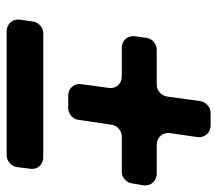

<svg xmlns="http://www.w3.org/2000/svg" viewBox="-58 -597 653 577"><g transform="rotate(90 268.5 -308.5)"><path d="M502 -453H415C393 -453 377 -471 380 -493L392 -575C395 -597 379 -615 357 -615H319C302 -615 287 -601 284 -585L270 -483C267 -467 252 -453 235 -453H129C112 -453 96 -439 94 -423L89 -388C86 -366 101 -348 124 -348H210C232 -348 248 -330 244 -308L233 -227C230 -205 245 -187 267 -187H306C322 -187 338 -201 340 -217L355 -318C357 -334 373 -348 389 -348H497C513 -348 529 -362 531 -378L537 -413C540 -435 524 -453 502 -453ZM45 -82 39 -42C36 -20 52 -2 74 -2H447C464 -2 479 -16 482 -32L487 -72C491 -94 475 -112 453 -112H79C63 -112 47 -98 45 -82Z"/></g></svg>

Font: Trueno
Style: RoundBdIt
Weight: 700
Designer: Julieta Ulanovsky, Jasper
Foundry: Julieta Ulanovsky, Cannot Into Space Fonts
Version: Version 3.001